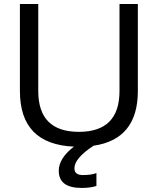

<svg xmlns="http://www.w3.org/2000/svg" viewBox="-20 -718 777 946"><path d="M344.2 4.4Q78.1 -6.8 78.1 -269.5V-698.2H168.5V-269.5Q168.5 -68.4 368.7 -68.4Q568.8 -68.4 568.8 -269.5V-698.2H659.2V-269.5Q659.2 -31.7 440.9 0Q346.7 61.5 346.7 111.3Q346.7 144.5 388.2 144.5Q429.7 144.5 455.1 134.8V198.2Q425.3 208 382.3 208Q269.5 208 269.5 123.5Q269.5 62 344.2 4.4Z"/></svg>

Font: Voltera
Style: Regular
Weight: 400
Designer: Bernd Montag
Version: Version 1.301